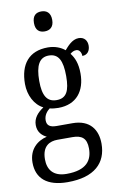

<svg xmlns="http://www.w3.org/2000/svg" viewBox="-106 -813 674 1107"><g transform="rotate(-10 231.0 -259.0)"><path d="M218 -640C247 -640 272 -655 272 -698C272 -742 247 -757 218 -757C188 -757 165 -742 165 -698C165 -655 188 -640 218 -640ZM198 239C355 239 428 167 428 54C428 -26 387 -91 283 -91H191C152 -91 134 -104 134 -134C134 -164 152 -185 169 -198C181 -194 205 -192 219 -192C327 -192 379 -265 379 -365C379 -425 363 -460 342 -487C353 -496 363 -502 378 -502C396 -502 407 -483 407 -463C439 -463 453 -488 453 -516C453 -544 437 -568 403 -568C364 -568 334 -530 318 -512C296 -531 261 -546 219 -546C108 -546 53 -476 53 -361C53 -295 84 -235 134 -210C98 -186 73 -157 73 -117C73 -74 99 -52 124 -40C68 -27 17 15 17 93C17 185 77 239 198 239ZM217 -238C161 -238 137 -278 137 -364C137 -454 161 -499 216 -499C273 -499 295 -456 295 -365C295 -277 274 -238 217 -238ZM200 191C121 191 91 146 91 87C91 8 137 -12 182 -12H269C323 -12 352 8 352 69C352 137 318 191 200 191Z"/></g></svg>

Font: Noto Serif Devanagari Condensed
Style: Regular
Weight: 400
Width: 3
Designer: Universal Thirst, Indian Type Foundry and the Monotype Design Team
Foundry: Monotype Imaging Inc.
Version: Version 2.004